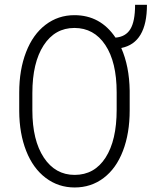

<svg xmlns="http://www.w3.org/2000/svg" viewBox="-20 -785 644 814"><path d="M529.8 -317.4Q529.8 -219.7 501.2 -145.3Q472.7 -70.8 419.4 -30.5Q366.2 9.8 296.4 9.8Q227.5 9.8 173.8 -30.8Q120.1 -71.3 91.1 -145Q62 -218.8 61.5 -313.5V-392.6Q61.5 -489.3 90.6 -564.2Q119.6 -639.2 173.1 -679.9Q226.6 -720.7 295.4 -720.7Q405.8 -720.7 469.7 -625.5Q512.7 -628.9 532.7 -661.6Q552.7 -694.3 552.7 -764.6H603Q603 -603 494.1 -581.5Q528.3 -503.9 529.8 -400.4ZM474.6 -393.6Q474.6 -522 426.5 -594.2Q378.4 -666.5 295.4 -666.5Q212.9 -666.5 165 -592.8Q117.2 -519 117.2 -390.6V-317.4Q117.2 -190.4 165.8 -116.9Q214.4 -43.5 296.4 -43.5Q380.4 -43.5 427.5 -116.7Q474.6 -189.9 474.6 -319.8Z"/></svg>

Font: Roboto Condensed Light
Style: Regular
Weight: 300
Designer: Google
Version: Version 2.134; 2016